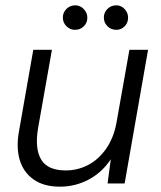

<svg xmlns="http://www.w3.org/2000/svg" viewBox="-20 -689 603 721"><path d="M205 12Q144 12 105.5 -15.5Q67 -43 53.5 -90.5Q40 -138 52 -200L105 -502H175L123 -208Q110 -131 134.5 -90Q159 -49 227 -49Q271 -49 310 -69Q349 -89 377.5 -129Q406 -169 417 -226L466 -502H536L448 0H384L396 -91Q364 -42 313.5 -15Q263 12 205 12ZM262 -577Q243 -577 229.5 -590.5Q216 -604 216 -623Q216 -642 229.5 -655.5Q243 -669 263 -669Q281 -669 294.5 -655Q308 -641 308 -623Q308 -603 294.5 -590Q281 -577 262 -577ZM417 -577Q397 -577 383.5 -590.5Q370 -604 370 -623Q370 -642 383.5 -655.5Q397 -669 417 -669Q435 -669 448 -655Q461 -641 461 -623Q461 -603 448 -590Q435 -577 417 -577Z"/></svg>

Font: DM Sans 16pt Light
Style: Italic
Weight: 300
Italic angle: -10°
Version: Version 4.004;gftools[0.9.30]